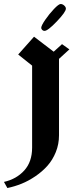

<svg xmlns="http://www.w3.org/2000/svg" viewBox="-103 -799 424 969"><path d="M-83 119.1Q-20 105 19.5 61.3Q59.1 17.6 59.1 -54.2V-467.8L-11.2 -523.9L68.8 -613.8L168 -538.1L210 -576.2L247.1 -549.8L194.8 -502V-116.2Q194.8 -71.3 178.7 -31.5Q162.6 8.3 136.5 37.6Q110.4 66.9 75.9 90.3Q41.5 113.8 5.9 128.2Q-29.8 142.6 -65.9 149.9ZM121.6 -643.1Q114.3 -643.1 109.6 -648.4Q105 -653.8 105 -658.2Q105 -669.4 125.2 -699Q145.5 -728.5 169.4 -753.7Q193.4 -778.8 203.1 -778.8Q212.4 -778.8 220.9 -771.2Q229.5 -763.7 229.5 -755.4Q229.5 -738.8 183.8 -690.9Q138.2 -643.1 121.6 -643.1Z"/></svg>

Font: KJV1611
Style: Regular
Weight: 400
Version: Version 3.6.1